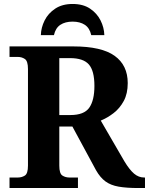

<svg xmlns="http://www.w3.org/2000/svg" viewBox="-20 -948 751 968"><path d="M28 0V-53H70Q90 -53 105.5 -63Q121 -73 121 -113V-600Q121 -640 105.5 -650.5Q90 -661 70 -661H28V-714H350Q492 -714 558 -666.5Q624 -619 624 -529Q624 -476 604 -439Q584 -402 553 -378Q522 -354 488 -340L607 -135Q633 -92 656 -72.5Q679 -53 707 -53H711V0H678Q618 0 578 -7Q538 -14 511.5 -33.5Q485 -53 464 -90L345 -310H279V-113Q279 -73 294.5 -63Q310 -53 330 -53H373V0ZM335 -368Q404 -368 430 -405Q456 -442 456 -515Q456 -591 428 -623Q400 -655 333 -655H279V-368ZM186 -771Q187 -809 205 -845Q223 -881 258.5 -904.5Q294 -928 346 -928Q399 -928 434 -904.5Q469 -881 487 -845Q505 -809 506 -771H440Q432 -807 407.5 -823Q383 -839 346 -839Q309 -839 284.5 -823Q260 -807 252 -771Z"/></svg>

Font: NotoSerif-Bold
Style: Regular
Weight: 700
Designer: Monotype Design Team
Foundry: Monotype Imaging Inc.
Version: Version 2.007; ttfautohint (v1.8) -l 8 -r 50 -G 200 -x 14 -D